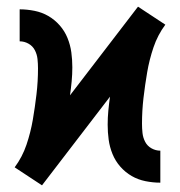

<svg xmlns="http://www.w3.org/2000/svg" viewBox="-20 -548 540 576"><path d="M106 8 65 -19 24 -46Q47 -77 59.5 -114Q72 -151 78.5 -189Q85 -227 89.5 -265.5Q94 -304 94 -343Q94 -357 92.5 -371Q91 -385 84.5 -397.5Q78 -410 65.5 -417Q53 -424 39 -424V-520Q61 -520 83.5 -515.5Q106 -511 125 -500Q144 -489 159 -472Q174 -455 182.5 -434Q191 -413 194 -391Q197 -369 197 -346Q197 -325 195 -304Q193 -283 190 -262L394 -528L435 -501L476 -474Q453 -443 440.5 -406Q428 -369 421.5 -331Q415 -293 410.5 -254.5Q406 -216 406 -177Q406 -163 407.5 -149Q409 -135 415.5 -122.5Q422 -110 434.5 -103Q447 -96 461 -96V0Q439 0 416.5 -4.5Q394 -9 375 -20Q356 -31 341 -48Q326 -65 317.5 -86Q309 -107 306 -129Q303 -151 303 -174Q303 -195 305 -216Q307 -237 310 -258Z"/></svg>

Font: Iosevka Algr
Style: Bold
Weight: 700
Monospace: yes
Designer: Belleve Invis
Foundry: Belleve Invis
Version: Version 26.0.2; ttfautohint (v1.8.3)